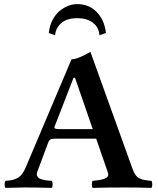

<svg xmlns="http://www.w3.org/2000/svg" viewBox="-20 -910 765 932"><path d="M270 -283.2H430.2L344.2 -532.2H336.9L245.1 -295.9Q242.2 -288.6 247.8 -285.9Q253.4 -283.2 270 -283.2ZM214.8 -220.2 162.1 -79.1Q159.2 -71.8 158.7 -65.4Q158.2 -59.1 160.9 -54.7Q163.6 -50.3 166.5 -47.1Q169.4 -43.9 176.5 -41.5Q183.6 -39.1 188 -37.6Q192.4 -36.1 202.1 -34.9Q211.9 -33.7 216.3 -33.4Q220.7 -33.2 231 -32.2Q235.4 -27.8 235.4 -15.1Q235.4 -2.4 231 2Q156.7 0 99.1 0Q73.2 0 6.8 2Q2.4 -2.4 2.4 -15.1Q2.4 -27.8 6.8 -32.2Q26.4 -33.7 37.8 -35.9Q49.3 -38.1 63 -44.9Q76.7 -51.8 87.2 -65.7Q97.7 -79.6 106.9 -102.1L327.1 -622.1Q356.9 -622.1 418.9 -658.2L625 -85.9Q630.9 -69.3 639.4 -58.6Q647.9 -47.9 659.7 -43Q671.4 -38.1 681.9 -36.1Q692.4 -34.2 708 -32.7Q712.4 -32.2 714.8 -32.2Q719.2 -27.8 719.2 -15.1Q719.2 -2.4 714.8 2Q642.6 0 587.9 0Q504.4 0 430.2 2Q425.8 -2.4 425.8 -15.1Q425.8 -27.8 430.2 -32.2Q447.3 -33.7 458.7 -35.4Q470.2 -37.1 483.9 -41.3Q497.6 -45.4 502.7 -53.2Q507.8 -61 503.9 -71.8L446.8 -236.8H250Q232.4 -236.8 225.6 -233.4Q218.8 -230 214.8 -220.2ZM494.1 -750 462.9 -738.8Q459.5 -778.8 430.2 -800.3Q400.9 -821.8 355 -821.8Q328.6 -821.8 306.4 -814.5Q284.2 -807.1 267.1 -787.6Q250 -768.1 247.1 -738.8L216.8 -750Q220.7 -785.6 235.4 -813.5Q250 -841.3 270 -857.4Q290 -873.5 311.8 -881.8Q333.5 -890.1 355 -890.1Q412.1 -890.1 449.7 -851.3Q487.3 -812.5 494.1 -750Z"/></svg>

Font: Common Serif SemiBold
Style: Regular
Weight: 600
Designer: Philipp H. Poll, Khaled Hosny
Foundry: Stefan Peev, Context Ltd.
Version: Version 1.026